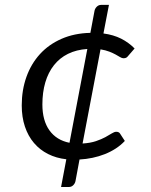

<svg xmlns="http://www.w3.org/2000/svg" viewBox="-20 -647 620 786"><path d="M251.5 5Q210.5 0.5 176.8 -16.5Q143 -33.5 119 -61.8Q95 -90 82 -128.8Q69 -167.5 69 -215.5Q69 -278.5 88.2 -332.2Q107.5 -386 143.5 -425.5Q179.5 -465 231.8 -488Q284 -511 350 -512.5L367 -603Q369 -612.5 376.5 -619.8Q384 -627 394 -627H426L403.5 -510Q444.5 -504.5 475.8 -488.8Q507 -473 531 -448.5L505 -418.5Q501 -413 496.8 -410.8Q492.5 -408.5 485.5 -408.5Q479.5 -408.5 472 -413Q464.5 -417.5 453.8 -423.5Q443 -429.5 427.8 -435.5Q412.5 -441.5 391.5 -445L318 -59.5Q350 -61.5 372.8 -69.2Q395.5 -77 411.2 -85.5Q427 -94 437.5 -100.8Q448 -107.5 456 -107.5Q467 -107.5 471.5 -100L491 -70Q474.5 -52.5 453.8 -39Q433 -25.5 409 -16Q385 -6.5 358.8 -1Q332.5 4.5 305.5 6L289 94.5Q287 104 279.8 111.2Q272.5 118.5 262 118.5H230ZM153.5 -219.5Q153.5 -153.5 182.5 -113.2Q211.5 -73 264.5 -62.5L337.5 -446.5Q292.5 -443.5 258.2 -426.5Q224 -409.5 200.8 -380Q177.5 -350.5 165.5 -309.8Q153.5 -269 153.5 -219.5Z"/></svg>

Font: LatoHex
Style: Italic
Weight: 400
Italic angle: -7°
Designer: Lukasz Dziedzic
Foundry: tyPoland Lukasz Dziedzic
Version: Version 1.104; Western+Polish opensource